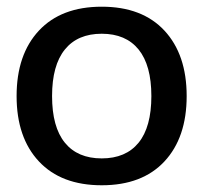

<svg xmlns="http://www.w3.org/2000/svg" viewBox="-20 -546 610 576"><path d="M473.4 -61.8Q406.7 9.8 285.2 9.8Q163.6 9.8 96.7 -61.8Q29.8 -133.3 29.8 -257.8Q29.8 -382.3 96.7 -454.1Q163.6 -525.9 285.2 -525.9Q406.7 -525.9 473.4 -454.1Q540 -382.3 540 -257.8Q540 -133.3 473.4 -61.8ZM434.1 -257.8Q434.1 -350.1 395.8 -397.5Q357.4 -444.8 285.2 -444.8Q212.9 -444.8 174.6 -397.5Q136.2 -350.1 136.2 -257.8Q136.2 -165 174.6 -117.9Q212.9 -70.8 285.2 -70.8Q357.4 -70.8 395.8 -117.9Q434.1 -165 434.1 -257.8Z"/></svg>

Font: Creato Display Medium
Style: Regular
Weight: 500
Version: Version 1.000